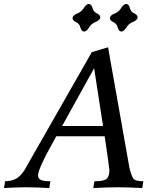

<svg xmlns="http://www.w3.org/2000/svg" viewBox="-83 -949 809 969"><path d="M634.8 0Q558.6 -3.9 514.6 -3.9Q460 -3.9 387.7 0L393.6 -34.2Q442.9 -34.2 456.1 -47.4Q469.2 -60.5 469.2 -90.3Q469.2 -99.6 445.3 -261.2H201.2Q108.9 -98.6 108.9 -64.5Q108.9 -47.9 123.3 -41Q137.7 -34.2 171.4 -34.2L165.5 0Q96.2 -3.9 46.4 -3.9Q6.3 -3.9 -63 0L-57.1 -34.2Q-22.9 -35.2 -0.7 -47.9Q21.5 -60.5 41 -91.3L380.4 -686L462.4 -710.4L570.3 -101.6Q580.1 -62.5 589.8 -48.3Q599.6 -34.2 640.6 -34.2ZM437 -313 392.1 -605 230.5 -313ZM340.8 -789.6Q327.6 -791 322.8 -810.3Q317.9 -829.6 300.5 -837.4Q283.2 -845.2 283.2 -857.4Q283.2 -871.6 308.1 -881.3Q328.6 -889.6 340.1 -908.7Q351.6 -927.7 365.2 -929.2Q378.9 -927.7 383.8 -908.7Q388.7 -889.6 405.8 -881.6Q422.9 -873.5 422.9 -861.8Q422.9 -847.2 398.4 -837.9Q377.9 -829.6 366.5 -810.3Q355 -791 340.8 -789.6ZM529.3 -789.6Q516.1 -791 511.2 -810.3Q506.3 -829.6 489 -837.4Q471.7 -845.2 471.7 -857.4Q471.7 -871.6 496.6 -881.3Q517.1 -889.6 528.6 -908.7Q540 -927.7 553.7 -929.2Q567.4 -927.7 572.3 -908.7Q577.1 -889.6 594.2 -881.6Q611.3 -873.5 611.3 -861.8Q611.3 -847.2 586.9 -837.9Q566.4 -829.6 554.9 -810.3Q543.5 -791 529.3 -789.6Z"/></svg>

Font: Kelvinch
Style: Italic
Weight: 400
Italic angle: -10°
Designer: Paul James Miller
Foundry: High-Logic / Made with FontCreator
Version: Version 3.40;July 22, 2017;FontCreator 11.0.0.2388 64-bit